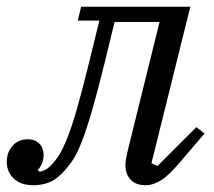

<svg xmlns="http://www.w3.org/2000/svg" viewBox="-46 -536 634 568"><path d="M53 12Q15 12 -5.5 -8Q-26 -28 -26 -57Q-26 -85 -9 -104.5Q8 -124 36 -124Q58 -124 70.5 -111Q83 -98 83 -78Q83 -64 78 -52Q73 -40 65 -33L71 -28Q88 -30 104 -46Q117 -59 128.5 -77Q140 -95 153 -127.5Q166 -160 180.5 -210Q195 -260 214 -337L248 -475H184L194 -516H517L402 -53L420 -45L535 -160L559 -141L488 -58Q453 -16 429.5 -2Q406 12 385 12Q356 12 340.5 -4.5Q325 -21 325 -47Q325 -58 327.5 -69.5Q330 -81 332 -91L426 -471H293L262 -344Q241 -259 225 -204.5Q209 -150 195 -114.5Q181 -79 167 -59Q153 -39 137 -23Q118 -3 97 4.5Q76 12 53 12Z"/></svg>

Font: IBM Plex Serif
Style: Italic
Weight: 400
Italic angle: -14°
Designer: Mike Abbink, Paul van der Laan, Pieter van Rosmalen
Foundry: Bold Monday
Version: Version 3.001